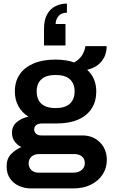

<svg xmlns="http://www.w3.org/2000/svg" viewBox="-20 -871 631 1073"><path d="M152 182Q117 182 86 168Q55 154 36 126.5Q17 99 17 59Q17 15 42.5 -10.5Q68 -36 99 -49Q76 -61 61.5 -81Q47 -101 47 -129Q47 -167 75 -189.5Q103 -212 139 -219Q102 -242 82.5 -278Q63 -314 63 -360Q63 -415 89.5 -454.5Q116 -494 167 -516Q218 -538 290 -538Q319 -538 346 -534Q373 -530 395 -522Q430 -543 443 -569.5Q456 -596 457 -613H576Q576 -578 562.5 -551Q549 -524 525 -506.5Q501 -489 467 -481Q492 -459 505 -428Q518 -397 518 -360Q518 -305 492.5 -265Q467 -225 417.5 -203Q368 -181 296 -181H215Q194 -181 182.5 -172Q171 -163 171 -147Q171 -134 181.5 -124Q192 -114 211 -114H441Q500 -114 538.5 -75.5Q577 -37 577 23Q577 68 553.5 104Q530 140 488 161Q446 182 390 182ZM196 94H389Q408 94 422.5 87.5Q437 81 445.5 69Q454 57 454 42Q454 16 437.5 3Q421 -10 397 -10H196Q172 -10 156 4.5Q140 19 140 42Q140 65 155.5 79.5Q171 94 196 94ZM291 -267Q344 -267 370.5 -291.5Q397 -316 397 -360Q397 -404 370.5 -428Q344 -452 291 -452Q238 -452 211.5 -428Q185 -404 185 -360Q185 -331 196.5 -310Q208 -289 231.5 -278Q255 -267 291 -267ZM354 -851V-800Q322 -800 306.5 -780.5Q291 -761 291 -737H346V-617H226V-711Q226 -761 244 -792Q262 -823 291 -837Q320 -851 354 -851Z"/></svg>

Font: Archivo SemiBold
Style: Regular
Weight: 600
Designer: Hector Gatti
Foundry: Omnibus-Type
Version: Version 2.001